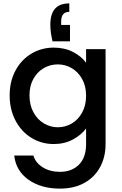

<svg xmlns="http://www.w3.org/2000/svg" viewBox="-20 -841 718 1133"><path d="M290 -597Q277 -650 277 -696Q277 -821 389 -821V-771Q341 -771 341 -715V-694H393V-597ZM297 -560Q361 -560 410.5 -534.5Q460 -509 488 -471V-551H603V9Q603 85 571 144.5Q539 204 478.5 238Q418 272 334 272Q222 272 148 219.5Q74 167 64 77H177Q190 120 232.5 146.5Q275 173 334 173Q403 173 445.5 131Q488 89 488 9V-83Q459 -44 409.5 -17.5Q360 9 297 9Q225 9 165.5 -27.5Q106 -64 71.5 -129.5Q37 -195 37 -278Q37 -361 71.5 -425Q106 -489 165.5 -524.5Q225 -560 297 -560ZM488 -276Q488 -333 464.5 -375Q441 -417 403 -439Q365 -461 321 -461Q277 -461 239 -439.5Q201 -418 177.5 -376.5Q154 -335 154 -278Q154 -221 177.5 -178Q201 -135 239.5 -112.5Q278 -90 321 -90Q365 -90 403 -112Q441 -134 464.5 -176.5Q488 -219 488 -276Z"/></svg>

Font: A Bank Premium Med
Style: Regular
Weight: 500
Designer: Ninad Kale (Devanagari), Jonny Pinhorn (Latin), Htun Naung (Myanmar)
Foundry: Indian Type Foundry
Version: 4.004